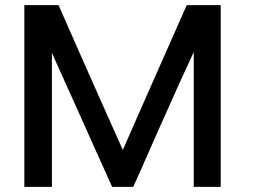

<svg xmlns="http://www.w3.org/2000/svg" viewBox="-20 -731 998 751"><path d="M75.2 0V-710.9H209L317.4 -465.3Q364.3 -359.4 399.9 -279.8Q435.5 -200.2 460.4 -144.5Q483.4 -197.3 545.9 -338.9Q608.4 -480.5 710.4 -710.9H843.3V0H737.8V-527.3Q713.4 -475.6 679.2 -400.1Q645 -324.7 600.1 -223.1Q555.7 -122.1 531 -66.7Q506.3 -11.2 501 0H418.5L309.1 -243.7L183.1 -523.9V0Z"/></svg>

Font: Ride Light
Style: Bold
Weight: 600
Version: Version 3.000